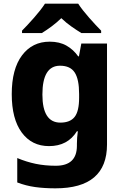

<svg xmlns="http://www.w3.org/2000/svg" viewBox="-20 -786 677 1046"><path d="M307 -428Q363 -428 387 -391Q411 -354 411 -274V-254Q411 -180 386.5 -149Q362 -118 309 -118Q211 -118 211 -271Q211 -428 307 -428ZM251 -559Q156 -559 100 -484.5Q44 -410 44 -273Q44 -138 98.5 -64Q153 10 247 10Q349 10 399 -71H404Q399 -34 399 -3V8Q399 117 284 117Q225 117 174.5 106.5Q124 96 74 75V208Q121 226 171 233Q221 240 282 240Q563 240 563 1V-549H423L410 -479H406Q380 -516 342 -537.5Q304 -559 251 -559ZM406 -766H225Q203 -732 165.5 -689.5Q128 -647 100 -619V-606H208Q234 -622 261 -642Q288 -662 314 -687Q340 -662 368.5 -642Q397 -622 423 -606H531V-619Q504 -646 466 -689Q428 -732 406 -766Z"/></svg>

Font: Noto Sans UI Extra
Style: Regular
Weight: 800
Designer: Monotype Design Team
Foundry: Monotype Imaging Inc.
Version: Version 1.901